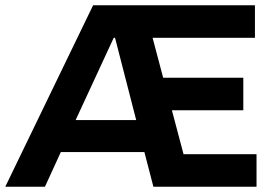

<svg xmlns="http://www.w3.org/2000/svg" viewBox="-25 -706 1045 726"><path d="M-5 0 327 -686H939V-563H552L592 -412H895V-289H625L669 -123H945V0H555L521 -131H205L145 0ZM261 -252H490L410 -563H405Z"/></svg>

Font: Archivo VF Beta
Style: Regular
Weight: 400
Designer: Hector Gatti
Foundry: Omnibus-Type
Version: Version 1.002